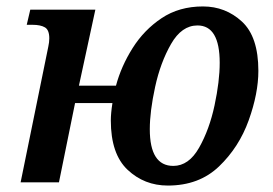

<svg xmlns="http://www.w3.org/2000/svg" viewBox="-20 -566 848 596"><path d="M501 10Q598 10 660 -49.5Q722 -109 752 -192.5Q782 -276 782 -346Q782 -452 731 -499Q680 -546 610 -546Q536 -546 481.5 -509.5Q427 -473 391.5 -416.5Q356 -360 340 -300H225L276 -536H74L63 -489H81Q106 -489 119.5 -481Q133 -473 133 -447Q133 -435 130 -421.5Q127 -408 125 -397L44 0H163L213 -246H329Q324 -214 324 -192Q324 -88 376 -39Q428 10 501 10ZM518 -51Q445 -51 445 -165Q445 -220 461.5 -296Q478 -372 511 -429.5Q544 -487 593 -487Q662 -487 662 -371Q662 -314 646 -239Q630 -164 598 -107.5Q566 -51 518 -51Z"/></svg>

Font: Noto Serif SemiCondensed Semi
Style: Italic
Weight: 600
Width: 4
Italic angle: -12°
Designer: Monotype Design Team
Foundry: Monotype Imaging Inc.
Version: Version 1.901